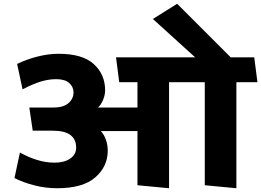

<svg xmlns="http://www.w3.org/2000/svg" viewBox="-20 -985 1389 1021"><path d="M711 0V-288H516Q534 -269 543.5 -241Q553 -213 553 -184Q553 -100 487 -42Q421 16 283 16Q223 16 164 1Q105 -14 57 -38L86 -174Q130 -149 177 -134.5Q224 -120 270 -120Q321 -120 353 -141.5Q385 -163 385 -200Q385 -244 354.5 -267Q324 -290 261 -290H154L136 -413H263Q317 -413 344 -436.5Q371 -460 371 -494Q371 -523 348 -543.5Q325 -564 279 -564Q239 -564 197.5 -551.5Q156 -539 100 -510L71 -645Q120 -669 178.5 -684Q237 -699 292 -699Q419 -699 479 -644Q539 -589 539 -505Q539 -480 528 -453.5Q517 -427 501 -413H711V-548H614L597 -680H1018L793 -884L922 -965L1207 -680H1332L1349 -548H1237V16L1069 0V-548H879V16Z"/></svg>

Font: Palanquin Dark SemiBold
Style: Regular
Weight: 600
Designer: Pria Ravichandran
Version: Version 1.001